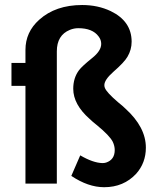

<svg xmlns="http://www.w3.org/2000/svg" viewBox="-20 -743 636 777"><path d="M570.3 -145.5Q570.3 -228.5 487.3 -303.7Q477.5 -313.5 458 -329.1Q411.1 -369.1 404.3 -387.7Q402.3 -392.6 402.3 -398.4Q402.3 -419.9 438.5 -452.1Q483.4 -491.2 496.1 -513.7Q512.7 -542 512.7 -574.2Q512.7 -657.2 427.7 -698.2Q376 -722.7 312.5 -722.7Q205.1 -722.7 138.7 -663.1Q83 -613.3 83 -541V-488.3H26.4V-395.5H83V0H210V-535.2Q210 -600.6 262.7 -622.1Q279.3 -628.9 296.9 -628.9Q354.5 -628.9 378.9 -595.7Q389.6 -582 389.6 -565.4Q389.6 -537.1 352.5 -507.8Q311.5 -474.6 299.8 -459Q276.4 -427.7 276.4 -383.8Q276.4 -320.3 342.8 -261.7Q351.6 -252.9 371.1 -237.3Q423.8 -194.3 436.5 -168.9Q444.3 -152.3 444.3 -135.7Q444.3 -96.7 409.2 -85Q402.3 -83 394.5 -83Q356.4 -84 304.7 -114.3L268.6 -31.2Q336.9 14.6 401.4 14.6Q480.5 14.6 531.2 -40Q570.3 -84 570.3 -145.5Z"/></svg>

Font: Yaldevi Colombo
Style: Bold
Weight: 700
Designer: Sol Matas, Denzil Rajitha, Kosala Senevirathne and Pathum Egodawatta
Foundry: Mooniak
Version: Version 1.020 ; ttfautohint (v1.6)